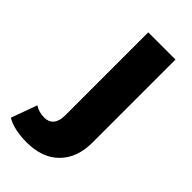

<svg xmlns="http://www.w3.org/2000/svg" viewBox="-325 -604 870 870"><g transform="rotate(45 110.0 -168.5)"><path d="M-93.6 173.4 -48.4 48.9Q-22.2 66.3 13.7 66.3Q41.3 66.3 57.2 47.7Q73.1 29.1 73.1 -8.2V-540.3H247.6V-8.4Q247.6 89.2 191.6 145.7Q135.7 202.2 35.7 202.2Q-3.1 202.2 -36.7 195Q-70.2 187.8 -93.6 173.4Z"/></g></svg>

Font: iiserrat Thin
Style: Regular
Weight: 100
Designer: Akira Ohta
Foundry: Akira Ohta
Version: Version 1.200;Glyphs 3.3.1 (3343)